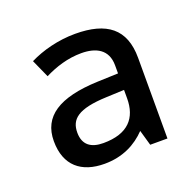

<svg xmlns="http://www.w3.org/2000/svg" viewBox="-73 -798 503 492"><g transform="rotate(-20 178.5 -552.5)"><path d="M177 -722C131 -722 86 -710 52 -693L74 -644C104 -659 138 -670 175 -670C214 -670 246 -655 246 -611V-589L190 -587C83 -583 32 -549 32 -482C32 -415 72 -383 135 -383C185 -383 222 -403 249 -431L261 -389H308V-609C308 -688 263 -722 177 -722ZM198 -542 246 -544V-521C246 -468 218 -434 150 -434C117 -434 96 -448 96 -482C96 -518 118 -539 198 -542Z"/></g></svg>

Font: Noto Sans Syriac Western
Style: Regular
Weight: 400
Designer: Patrick Giasson and the Monotype Design Team
Foundry: Monotype Imaging Inc.
Version: Version 3.000